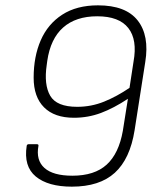

<svg xmlns="http://www.w3.org/2000/svg" viewBox="-20 -687 596 719"><path d="M249 12Q160 12 114 -26Q68 -64 80 -141Q81 -147 88 -147H118Q125 -147 124 -141Q114 -87 146.5 -58Q179 -29 251 -29Q334 -29 379.5 -70.5Q425 -112 440 -197L459 -317Q406 -282 358 -264Q310 -246 257 -246Q184 -246 145 -285Q106 -324 106 -396Q106 -475 132.5 -536Q159 -597 213 -632Q267 -667 347 -667Q451 -667 495.5 -610.5Q540 -554 524 -455L484 -199Q467 -92 410 -40Q353 12 249 12ZM269 -287Q322 -287 370 -306.5Q418 -326 465 -358L480 -456Q495 -538 460.5 -582Q426 -626 344 -626Q264 -626 216.5 -584Q169 -542 157 -459L155 -444Q144 -370 168 -328.5Q192 -287 269 -287Z"/></svg>

Font: Sofia Sans ExtraLight
Style: Italic
Weight: 250
Italic angle: -9°
Version: Version 4.100-B